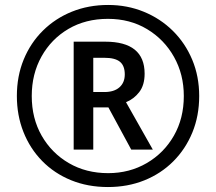

<svg xmlns="http://www.w3.org/2000/svg" viewBox="-20 -744 871 774"><path d="M415 10Q334 10 266.5 -17.5Q199 -45 150 -95Q101 -145 74.5 -212Q48 -279 48 -357Q48 -437 75.5 -504Q103 -571 153 -620.5Q203 -670 270 -697Q337 -724 416 -724Q493 -724 560 -696.5Q627 -669 677 -619.5Q727 -570 755 -503Q783 -436 783 -357Q783 -277 755.5 -210Q728 -143 678.5 -93.5Q629 -44 562 -17Q495 10 415 10ZM416 -46Q502 -46 571.5 -86.5Q641 -127 681 -197Q721 -267 721 -357Q721 -444 681.5 -514.5Q642 -585 573 -626.5Q504 -668 415 -668Q325 -668 256 -627.5Q187 -587 147.5 -516.5Q108 -446 108 -357Q108 -267 148 -197Q188 -127 257.5 -86.5Q327 -46 416 -46ZM277 -141V-576H404Q563 -576 563 -447Q563 -401 541.5 -373Q520 -345 488 -332L596 -141H509L417 -311H356V-141ZM401 -373Q440 -373 461.5 -392Q483 -411 483 -444Q483 -479 463.5 -495Q444 -511 401 -511H356V-373Z"/></svg>

Font: Noto Sans SemiCondensed Medium
Style: Italic
Weight: 500
Width: 4
Italic angle: -12°
Designer: Monotype Design Team
Foundry: Monotype Imaging Inc.
Version: Version 2.013; ttfautohint (v1.8.4.7-5d5b)